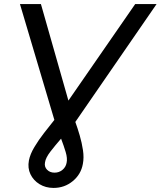

<svg xmlns="http://www.w3.org/2000/svg" viewBox="-20 -720 789 943"><path d="M243 203Q204 203 174 184.5Q144 166 129.5 135.5Q115 105 122 68Q128 37 149 2Q170 -33 196.5 -67Q223 -101 247 -131L78 -700H181L316 -226L644 -700H749L352 -124Q351 -122 350 -121Q361 -91 371.5 -55Q382 -19 387.5 17.5Q393 54 387 85Q378 136 337.5 169.5Q297 203 243 203ZM280 -39Q252 -7 228 24Q204 55 201 78Q197 99 211 113.5Q225 128 248 128Q270 128 286.5 114.5Q303 101 307 80Q312 58 302.5 26.5Q293 -5 280 -39Z"/></svg>

Font: Montserrat Medium
Style: Italic
Weight: 500
Italic angle: -11.3°
Designer: Julieta Ulanovsky
Foundry: Julieta Ulanovsky
Version: Version 9.000; ttfautohint (v1.8.4.7-5d5b)